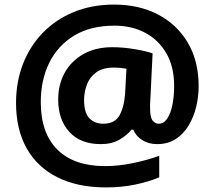

<svg xmlns="http://www.w3.org/2000/svg" viewBox="-20 -734 937 838"><path d="M847 -358Q847 -312 836 -267Q825 -222 802.5 -185Q780 -148 746 -126.5Q712 -105 666 -105Q629 -105 601 -122.5Q573 -140 562 -168H554Q534 -143 500.5 -124Q467 -105 420 -105Q331 -105 282.5 -158.5Q234 -212 234 -299Q234 -366 263 -417.5Q292 -469 345 -498.5Q398 -528 470 -528Q517 -528 567.5 -519.5Q618 -511 646 -501L636 -296Q635 -286 635 -275.5Q635 -265 635 -262Q635 -221 646.5 -207.5Q658 -194 672 -194Q695 -194 710 -216.5Q725 -239 732.5 -276.5Q740 -314 740 -359Q740 -443 706 -501.5Q672 -560 613.5 -591Q555 -622 480 -622Q375 -622 303.5 -578.5Q232 -535 195 -460Q158 -385 158 -288Q158 -153 230.5 -81Q303 -9 439 -9Q497 -9 560 -22Q623 -35 675 -54V40Q627 60 568 72Q509 84 443 84Q319 84 231 40Q143 -4 96.5 -86.5Q50 -169 50 -285Q50 -376 80 -454Q110 -532 166.5 -590.5Q223 -649 302 -681.5Q381 -714 479 -714Q586 -714 669 -671Q752 -628 799.5 -548Q847 -468 847 -358ZM347 -297Q347 -242 370 -218Q393 -194 431 -194Q481 -194 501.5 -230.5Q522 -267 526 -326L532 -434Q521 -436 507 -437.5Q493 -439 476 -439Q429 -439 400.5 -418.5Q372 -398 359.5 -365.5Q347 -333 347 -297Z"/></svg>

Font: RS Noto Sans
Style: Bold
Weight: 700
Designer: Monotype Design Team
Foundry: Monotype Imaging Inc.
Version: Version 3.10